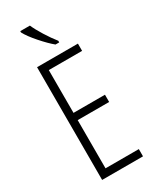

<svg xmlns="http://www.w3.org/2000/svg" viewBox="-234 -992 854 1053"><g transform="rotate(-30 192.5 -465.5)"><path d="M336.9 0H78.1V-713.9H336.9V-668H126V-397H325.2V-351.1H126V-45.9H336.9ZM228 -771Q196.3 -796.9 155.5 -843.3Q114.7 -889.6 97.2 -922.9V-931.2H158.2Q171.4 -900.4 198.5 -856.9Q225.6 -813.5 251.5 -781.2V-771Z"/></g></svg>

Font: TypoPRO Open Sans Condensed
Style: Regular
Weight: 300
Width: 3
Foundry: Ascender Corporation
Version: Version 1.10